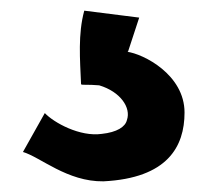

<svg xmlns="http://www.w3.org/2000/svg" viewBox="-20 -86 395 360"><path d="M23 199C55 208 106 255 174 254C294 248 326 189 326 125C326 54 249 15 218 11H220L241 -53L138 -66C126 -22 130 25 132 72C134 74 144 72 166 74C206 86 226 116 218 139C215 152 199 162 171 165C130 171 81 144 64 126Z"/></svg>

Font: Rabbid Highway Sign IV
Style: Bd
Weight: 400
Foundry: Cannot Into Space Fonts
Version: Version 0.277